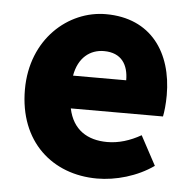

<svg xmlns="http://www.w3.org/2000/svg" viewBox="-43 -552 607 608"><g transform="rotate(5 260.0 -248.5)"><path d="M287 12C346 12 414 -7 466 -44L416 -137C381 -117 345 -106 309 -106C246 -106 199 -135 185 -202H478C481 -216 484 -242 484 -270C484 -405 414 -509 270 -509C151 -509 35 -410 35 -249C35 -83 145 12 287 12ZM183 -306C193 -364 230 -392 274 -392C330 -392 352 -355 352 -306Z"/></g></svg>

Font: DAIFUKU Sans
Style: Bold
Weight: 700
Designer: Original font ‘Source Han Sans JP’ : Paul D. Hunt
Foundry: Daifuku
Version: Version 1.000